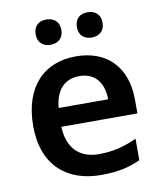

<svg xmlns="http://www.w3.org/2000/svg" viewBox="-84 -812 749 890"><g transform="rotate(-10 290.5 -367.0)"><path d="M134 -684C134 -644 161 -625 194 -625C227 -625 255 -644 255 -684C255 -726 227 -744 194 -744C161 -744 134 -726 134 -684ZM328 -684C328 -644 355 -625 388 -625C421 -625 449 -644 449 -684C449 -726 421 -744 388 -744C355 -744 328 -726 328 -684ZM299 -552C149 -552 49 -452 49 -267C49 -82 161 10 320 10C400 10 452 -2 506 -27V-128C447 -101 396 -87 326 -87C234 -87 180 -144 177 -242H535V-306C535 -461 445 -552 299 -552ZM299 -459C376 -459 412 -405 413 -330H180C187 -415 231 -459 299 -459Z"/></g></svg>

Font: Noto Sans Gurmukhi SemiBold
Style: Regular
Weight: 600
Designer: Jelle Bosma - Monotype Design Team
Foundry: Monotype Imaging Inc.
Version: Version 2.004